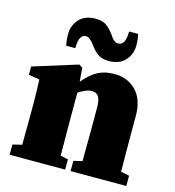

<svg xmlns="http://www.w3.org/2000/svg" viewBox="-109 -830 839 922"><g transform="rotate(15 310.0 -369.0)"><path d="M195 -576H150Q144 -601 144 -632Q144 -676 172.5 -707Q201 -738 253 -738Q285 -738 304.5 -726Q324 -714 346 -684Q347 -683 349.5 -679.5Q352 -676 353 -674Q354 -672 356.5 -669Q359 -666 360.5 -664.5Q362 -663 365 -660.5Q368 -658 370 -656.5Q372 -655 375 -653.5Q378 -652 381.5 -651.5Q385 -651 388 -651Q424 -651 424 -720H469Q475 -695 475 -664Q475 -620 446.5 -589Q418 -558 366 -558Q335 -558 315 -570Q295 -582 273 -612Q250 -645 230 -645Q195 -645 195 -576ZM561 -60 603 -51V0H326V-51L369 -61Q370 -109 370 -210V-325Q370 -365 359.5 -381.5Q349 -398 325 -398Q299 -398 260 -372V-210Q260 -108 261 -59L299 -51V0H23V-51L69 -62Q70 -110 70 -210V-274Q70 -326 67 -386L13 -395V-436L234 -505L252 -494L257 -426Q296 -471 330 -488Q364 -505 409 -505Q476 -505 518 -461.5Q560 -418 560 -338V-210Q560 -108 561 -60Z"/></g></svg>

Font: TypoPRO Source Serif Pro
Style: Regular
Weight: 900
Designer: Frank Grießhammer
Foundry: Adobe Systems Incorporated
Version: Version 1.017;PS 1.0;hotconv 1.0.79;makeotf.lib2.5.61930